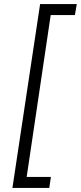

<svg xmlns="http://www.w3.org/2000/svg" viewBox="-20 -739 397 943"><path d="M41 184 177 -719H357L348 -665H229L111 130H230L222 184Z"/></svg>

Font: Nunitoga
Style: Light Italic
Weight: 300
Italic angle: -9°
Designer: Vernon Adams
Foundry: Vernon Adams
Version: Version 1.0